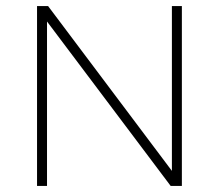

<svg xmlns="http://www.w3.org/2000/svg" viewBox="-20 -615 724 635"><path d="M102.5 0V-595H139L560 -34.5H548.5V-595H581.5V0H544.5L123 -560.5H135.5V0Z"/></svg>

Font: Encode Sans SC SemiExpanded Thin
Style: Regular
Weight: 250
Width: 6
Designer: Multiple Designers
Foundry: Impallari Type
Version: Version 3.002